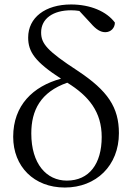

<svg xmlns="http://www.w3.org/2000/svg" viewBox="-20 -825 605 859"><path d="M270 14C410 14 512 -84 512 -229C512 -345 462 -419 328 -508C190 -598 164 -630 164 -680C164 -742 218 -779 298 -779C311 -779 323 -778 335 -776L386 -721C410 -693 430 -681 451 -681C476 -681 494 -700 494 -724C457 -774 384 -805 298 -805C182 -805 106 -746 106 -657C106 -593 137 -548 253 -473C128 -439 39 -354 39 -213C39 -80 132 14 270 14ZM281 -455C378 -395 435 -324 435 -212C435 -92 379 -17 279 -17C188 -17 120 -92 120 -228C120 -331 161 -413 281 -455Z"/></svg>

Font: Harano Aji Mincho KR
Style: Regular
Weight: 400
Foundry: Masamichi Hosoda
Version: HaranoAjiMinchoKR-Regular version 20230610;ttx 4.39.4